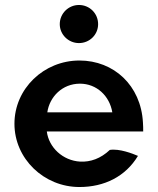

<svg xmlns="http://www.w3.org/2000/svg" viewBox="-20 -738 636 771"><path d="M220 -641C220 -599 255 -565 297 -565C340 -565 374 -599 374 -641C374 -684 340 -718 297 -718C255 -718 220 -684 220 -641ZM168 -210H555C555 -222 555 -234 554 -246C546 -395 437 -495 299 -495C156 -495 38 -382 38 -241C38 -101 156 13 299 13C399 13 484 -29 534 -112C513 -121 460 -142 421 -136C384 -101 343 -87 302 -89C232 -93 176 -146 168 -210ZM431 -287H170C179 -349 230 -402 301 -402C368 -402 420 -353 431 -287Z"/></svg>

Font: Bluebird
Style: Regular
Weight: 400
Designer: Jasper
Foundry: Cannot Into Space Fonts
Version: Version 0.98